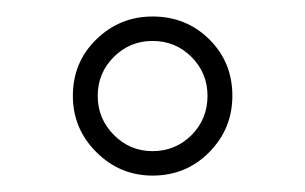

<svg xmlns="http://www.w3.org/2000/svg" viewBox="-20 -692 372 234"><path d="M68.8 -575.2Q68.8 -616.2 97.4 -644Q126 -671.9 166 -671.9Q207 -671.9 235.1 -644Q263.2 -616.2 263.2 -575.2Q263.2 -535.2 235.1 -506.6Q207 -478 166 -478Q126 -478 97.4 -506.6Q68.8 -535.2 68.8 -575.2ZM99.1 -575.2Q99.1 -547.4 118.7 -527.6Q138.2 -507.8 166 -507.8Q193.8 -507.8 213.4 -527.3Q232.9 -546.9 232.9 -575.2Q232.9 -603 213.4 -622.6Q193.8 -642.1 166 -642.1Q138.2 -642.1 118.7 -622.6Q99.1 -603 99.1 -575.2Z"/></svg>

Font: Aref Ruqaa
Style: Regular
Weight: 400
Designer: Abdullah Aref
Version: Version 1.002